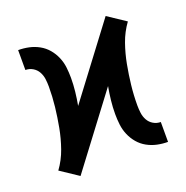

<svg xmlns="http://www.w3.org/2000/svg" viewBox="-102 -623 704 726"><g transform="rotate(-20 250.0 -260.0)"><path d="M102 8 30 -40Q54 -73 67.5 -111.5Q81 -150 88.5 -190Q96 -230 100.5 -270Q105 -310 105 -351Q105 -366 103 -381.5Q101 -397 93.5 -410.5Q86 -424 72.5 -432Q59 -440 43 -440V-520Q65 -520 86 -515.5Q107 -511 126 -500.5Q145 -490 159 -473.5Q173 -457 181.5 -437Q190 -417 192.5 -395.5Q195 -374 195 -353Q195 -326 192 -298.5Q189 -271 184 -244L398 -528L470 -480Q446 -447 432.5 -408.5Q419 -370 411.5 -330Q404 -290 399.5 -250Q395 -210 395 -169Q395 -154 397 -138.5Q399 -123 406.5 -109.5Q414 -96 427.5 -88Q441 -80 457 -80V0Q435 0 414 -4.5Q393 -9 374 -19.5Q355 -30 341 -46.5Q327 -63 318.5 -83Q310 -103 307.5 -124.5Q305 -146 305 -167Q305 -194 308 -221.5Q311 -249 316 -276Z"/></g></svg>

Font: Iosevka SS10 Medium
Style: Regular
Weight: 500
Monospace: yes
Designer: Belleve Invis
Foundry: Belleve Invis
Version: Version 28.0.6; ttfautohint (v1.8.4)